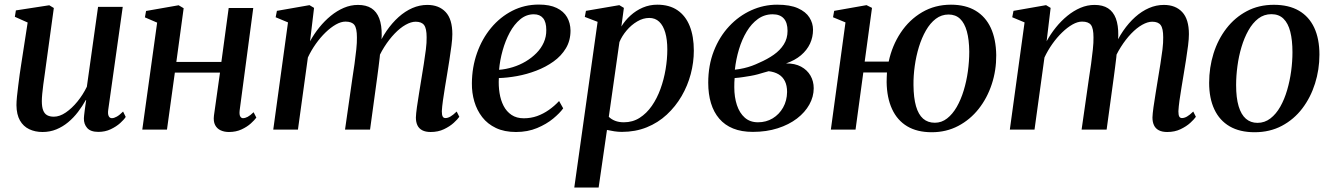

<svg xmlns="http://www.w3.org/2000/svg" viewBox="-20 -567 5824 840"><path d="M166 10.5Q133.5 10.5 107.8 -1.8Q82 -14 67.2 -40Q52.5 -66 52 -106.5Q52 -122 54.2 -144.5Q56.5 -167 59.8 -192.5Q63 -218 66.2 -242Q69.5 -266 72.5 -284L101 -468.5L45 -493.5L49.5 -521.5L195.5 -544L215.5 -532L181.5 -284.5Q179 -265 175.8 -242.5Q172.5 -220 169.5 -197.8Q166.5 -175.5 164.8 -156.5Q163 -137.5 163 -124.5Q163 -99.5 168.8 -84.5Q174.5 -69.5 186.2 -63Q198 -56.5 215.5 -56.5Q241 -56.5 267.8 -74.8Q294.5 -93 318.8 -122.8Q343 -152.5 360 -187.5L409 -537H517L453.5 -86.5Q451 -68.5 455.5 -59.2Q460 -50 469.5 -50Q479 -50 491 -56.8Q503 -63.5 518.5 -79L530 -55.5Q523 -44 505.8 -28.5Q488.5 -13 464.2 -1.5Q440 10 410.5 10Q376.5 10 361.5 -7Q346.5 -24 347 -49.5Q347 -53 348 -62Q349 -71 350.5 -83Q352 -95 353.8 -107.2Q355.5 -119.5 357 -129L355.5 -129.5Q340.5 -102.5 321.2 -77.2Q302 -52 278.2 -32.2Q254.5 -12.5 226.5 -1Q198.5 10.5 166 10.5Z M1028.5 -84Q1026.5 -65.5 1031 -57.8Q1035.5 -50 1043 -50Q1052.5 -50 1063.5 -55.8Q1074.5 -61.5 1089.5 -76L1101.5 -52.5Q1094 -42 1077.5 -27Q1061 -12 1036.8 -0.8Q1012.5 10.5 981.5 10.5Q961 10.5 945 3Q929 -4.5 921 -20.2Q913 -36 916 -61L942.5 -249.5H745L710.5 0H602.5L667.5 -468L614 -491L619 -519L761.5 -544L783.5 -531L751.5 -296H948.5L980.5 -532H1088Z M1354 -532.5 1336.5 -386.5Q1354 -418.5 1377 -447Q1400 -475.5 1427.2 -497.8Q1454.5 -520 1484.5 -532.8Q1514.5 -545.5 1546 -545.5Q1582 -545.5 1605 -530.8Q1628 -516 1639.2 -486.5Q1650.5 -457 1650 -411.5Q1650 -405 1649 -394.5Q1648 -384 1646.8 -372Q1645.5 -360 1643.5 -347L1629 -353Q1647 -396.5 1671.2 -431.8Q1695.5 -467 1724 -492.5Q1752.5 -518 1784.2 -531.8Q1816 -545.5 1849.5 -545.5Q1900.5 -545.5 1929.8 -514.2Q1959 -483 1959 -417.5Q1959 -397.5 1955.2 -367.8Q1951.5 -338 1946.2 -305Q1941 -272 1936 -241.5Q1931.5 -214 1926.5 -184Q1921.5 -154 1917.8 -127Q1914 -100 1913 -80.5Q1913 -64 1916.8 -57.2Q1920.5 -50.5 1928.5 -50.5Q1939 -50.5 1950.5 -57Q1962 -63.5 1978 -79L1989.5 -56Q1982 -45 1965 -29.5Q1948 -14 1922.5 -1.8Q1897 10.5 1864 10.5Q1842 10.5 1827.5 3Q1813 -4.5 1806.2 -18.8Q1799.5 -33 1799.5 -53Q1800 -69.5 1804 -98Q1808 -126.5 1813.5 -159.8Q1819 -193 1824 -224.5Q1829 -255 1834.2 -287.5Q1839.5 -320 1843.2 -350.5Q1847 -381 1846.5 -404Q1846.5 -442.5 1835.5 -457.2Q1824.5 -472 1798.5 -472Q1778.5 -472 1754.5 -458.5Q1730.5 -445 1706.5 -420Q1682.5 -395 1661.2 -361.5Q1640 -328 1625 -288L1645 -357Q1643.5 -337 1641.2 -315.5Q1639 -294 1636 -272.5Q1633 -251 1630.5 -230.5L1599 0H1489.5L1521.5 -223.5Q1526.5 -254 1531 -287.2Q1535.5 -320.5 1538.8 -350.8Q1542 -381 1541.5 -403.5Q1541.5 -443 1530.5 -457.8Q1519.5 -472.5 1491.5 -472.5Q1472 -472.5 1449.5 -459.8Q1427 -447 1404.2 -425Q1381.5 -403 1361.5 -374.8Q1341.5 -346.5 1327 -315.5L1283.5 0H1175.5L1240 -469L1186 -491.5L1191.5 -519.5L1334 -544.5Z M2444 -93Q2429.5 -72.5 2400.2 -48.2Q2371 -24 2329.8 -6.8Q2288.5 10.5 2237.5 10.5Q2186.5 10.5 2149.8 -7Q2113 -24.5 2089.8 -54.5Q2066.5 -84.5 2055.2 -122.8Q2044 -161 2044.5 -202.5Q2045 -273 2067 -335.2Q2089 -397.5 2128.5 -445Q2168 -492.5 2221.2 -519.8Q2274.5 -547 2337.5 -547Q2385 -547 2415.5 -532.2Q2446 -517.5 2460.8 -492Q2475.5 -466.5 2476 -433.5Q2476 -389.5 2455.8 -355.8Q2435.5 -322 2401.5 -297.8Q2367.5 -273.5 2326.2 -257.8Q2285 -242 2242.2 -234.2Q2199.5 -226.5 2162.5 -225.5Q2160.5 -191.5 2165.5 -160Q2170.5 -128.5 2183.2 -103.8Q2196 -79 2218 -64.2Q2240 -49.5 2271.5 -49.5Q2302.5 -49.5 2329.8 -59.2Q2357 -69 2381.2 -86Q2405.5 -103 2426 -125ZM2315.5 -504.5Q2282.5 -504.5 2256 -482.5Q2229.5 -460.5 2210.2 -424.8Q2191 -389 2179 -346.2Q2167 -303.5 2163.5 -261.5Q2193.5 -264 2223.5 -273.2Q2253.5 -282.5 2280 -298.2Q2306.5 -314 2327 -334.8Q2347.5 -355.5 2359 -381.2Q2370.5 -407 2370 -436Q2370 -470.5 2356 -487.5Q2342 -504.5 2315.5 -504.5Z M2492.5 253.5 2594.5 -471.5 2538.5 -493 2543.5 -519.5 2689.5 -544.5 2709.5 -532.5 2698.5 -451Q2714.5 -477.5 2738.5 -499.2Q2762.5 -521 2792.2 -533.8Q2822 -546.5 2855.5 -546.5Q2908.5 -546.5 2944 -522.2Q2979.5 -498 2997.5 -453Q3015.5 -408 3015.5 -345.5Q3015.5 -294 3002 -243Q2988.5 -192 2962 -146.5Q2935.5 -101 2897.2 -65.5Q2859 -30 2809.5 -10Q2760 10 2700.5 10Q2684.5 10 2667.8 7.5Q2651 5 2635.5 1.5L2599 253.5ZM2643.5 -56Q2654.5 -45 2671 -38.5Q2687.5 -32 2709.5 -32Q2748 -32 2778.5 -51.5Q2809 -71 2831.8 -103.8Q2854.5 -136.5 2869.5 -177.8Q2884.5 -219 2892 -263.8Q2899.5 -308.5 2899.5 -350.5Q2899.5 -393.5 2890.5 -424.5Q2881.5 -455.5 2864 -472Q2846.5 -488.5 2820.5 -488.5Q2793.5 -488.5 2767.8 -473.2Q2742 -458 2721.5 -433.8Q2701 -409.5 2690 -383Z M3273.5 10Q3224 10 3187.5 -4.8Q3151 -19.5 3126.8 -47.8Q3102.5 -76 3090.5 -115.8Q3078.5 -155.5 3078.5 -205Q3078.5 -281 3103 -343.8Q3127.5 -406.5 3170 -452Q3212.5 -497.5 3266.8 -522Q3321 -546.5 3380 -546.5Q3436.5 -546.5 3471 -531Q3505.5 -515.5 3521.2 -490.5Q3537 -465.5 3537 -437Q3537 -404.5 3523.8 -376Q3510.5 -347.5 3484.2 -325.2Q3458 -303 3419 -289.5Q3457.5 -290 3484.5 -275.5Q3511.5 -261 3525.8 -236.2Q3540 -211.5 3540 -181Q3540 -144 3521 -109.8Q3502 -75.5 3466.8 -48.5Q3431.5 -21.5 3382.5 -5.8Q3333.5 10 3273.5 10ZM3296 -32Q3332 -32 3360.5 -49.2Q3389 -66.5 3406 -96.5Q3423 -126.5 3423.5 -164.5Q3423.5 -192.5 3414 -211.8Q3404.5 -231 3386.5 -241.8Q3368.5 -252.5 3343 -255.5Q3334.5 -253.5 3322.5 -249.8Q3310.5 -246 3295.8 -242Q3281 -238 3264 -235Q3249 -232.5 3231.5 -229.8Q3214 -227 3194 -225.5Q3193 -216.5 3192.8 -206.8Q3192.5 -197 3192.5 -185.5Q3192.5 -142 3204 -107.2Q3215.5 -72.5 3238.5 -52.2Q3261.5 -32 3296 -32ZM3195 -262Q3216.5 -264.5 3234.8 -268.8Q3253 -273 3269.5 -279Q3286 -285 3301.5 -292.5Q3337.5 -308 3365.2 -327.5Q3393 -347 3409.2 -372.8Q3425.5 -398.5 3425.5 -432Q3425.5 -468 3409 -486.2Q3392.5 -504.5 3360.5 -504.5Q3324.5 -504.5 3296 -484Q3267.5 -463.5 3246.8 -429Q3226 -394.5 3213 -351.2Q3200 -308 3195 -262Z M3763 -297.5H3868Q3883 -367.5 3920.5 -424Q3958 -480.5 4014.2 -513.5Q4070.5 -546.5 4140.5 -546.5Q4204.5 -546.5 4248.2 -520.2Q4292 -494 4314.8 -444.8Q4337.5 -395.5 4338.5 -326Q4339 -259.5 4319 -198.8Q4299 -138 4261.8 -90.8Q4224.5 -43.5 4172.2 -16Q4120 11.5 4056.5 11.5Q3992.5 11.5 3949 -14.5Q3905.5 -40.5 3882.8 -89.8Q3860 -139 3859 -208Q3859 -218.5 3859.5 -229.2Q3860 -240 3860.5 -250H3757L3723 0H3615L3679 -469L3624.5 -491.5L3629.5 -519.5L3771 -544.5L3795 -532.5ZM4130 -503.5Q4099 -503.5 4074.2 -484.8Q4049.5 -466 4031 -433.8Q4012.5 -401.5 4000.2 -361.5Q3988 -321.5 3982 -278.2Q3976 -235 3976.5 -194.5Q3977 -139 3987.5 -102.5Q3998 -66 4018.5 -48Q4039 -30 4070 -30Q4099.5 -30 4123.5 -48.8Q4147.5 -67.5 4165.8 -99.2Q4184 -131 4196.2 -171.2Q4208.5 -211.5 4214.5 -255.2Q4220.5 -299 4220.5 -341Q4220 -393.5 4210 -429.8Q4200 -466 4180.2 -484.8Q4160.5 -503.5 4130 -503.5Z M4576.5 -532.5 4559 -386.5Q4576.5 -418.5 4599.5 -447Q4622.5 -475.5 4649.8 -497.8Q4677 -520 4707 -532.8Q4737 -545.5 4768.5 -545.5Q4804.5 -545.5 4827.5 -530.8Q4850.5 -516 4861.8 -486.5Q4873 -457 4872.5 -411.5Q4872.5 -405 4871.5 -394.5Q4870.5 -384 4869.2 -372Q4868 -360 4866 -347L4851.5 -353Q4869.5 -396.5 4893.8 -431.8Q4918 -467 4946.5 -492.5Q4975 -518 5006.8 -531.8Q5038.5 -545.5 5072 -545.5Q5123 -545.5 5152.2 -514.2Q5181.5 -483 5181.5 -417.5Q5181.5 -397.5 5177.8 -367.8Q5174 -338 5168.8 -305Q5163.5 -272 5158.5 -241.5Q5154 -214 5149 -184Q5144 -154 5140.2 -127Q5136.5 -100 5135.5 -80.5Q5135.5 -64 5139.2 -57.2Q5143 -50.5 5151 -50.5Q5161.5 -50.5 5173 -57Q5184.5 -63.5 5200.5 -79L5212 -56Q5204.5 -45 5187.5 -29.5Q5170.5 -14 5145 -1.8Q5119.5 10.5 5086.5 10.5Q5064.5 10.5 5050 3Q5035.5 -4.5 5028.8 -18.8Q5022 -33 5022 -53Q5022.5 -69.5 5026.5 -98Q5030.5 -126.5 5036 -159.8Q5041.5 -193 5046.5 -224.5Q5051.5 -255 5056.8 -287.5Q5062 -320 5065.8 -350.5Q5069.5 -381 5069 -404Q5069 -442.5 5058 -457.2Q5047 -472 5021 -472Q5001 -472 4977 -458.5Q4953 -445 4929 -420Q4905 -395 4883.8 -361.5Q4862.5 -328 4847.5 -288L4867.5 -357Q4866 -337 4863.8 -315.5Q4861.5 -294 4858.5 -272.5Q4855.5 -251 4853 -230.5L4821.5 0H4712L4744 -223.5Q4749 -254 4753.5 -287.2Q4758 -320.5 4761.2 -350.8Q4764.5 -381 4764 -403.5Q4764 -443 4753 -457.8Q4742 -472.5 4714 -472.5Q4694.5 -472.5 4672 -459.8Q4649.5 -447 4626.8 -425Q4604 -403 4584 -374.8Q4564 -346.5 4549.5 -315.5L4506 0H4398L4462.5 -469L4408.5 -491.5L4414 -519.5L4556.5 -544.5Z M5553 -546Q5618.5 -546 5662.8 -520.2Q5707 -494.5 5729.8 -445.8Q5752.5 -397 5752.5 -328Q5752.5 -262.5 5733.2 -201.5Q5714 -140.5 5677.5 -92.5Q5641 -44.5 5588.2 -16.5Q5535.5 11.5 5469 11.5Q5404 11.5 5359.8 -14.2Q5315.5 -40 5292.8 -88.5Q5270 -137 5270 -204.5Q5270 -271.5 5289.2 -333Q5308.5 -394.5 5345.5 -442.5Q5382.5 -490.5 5434.8 -518.2Q5487 -546 5553 -546ZM5542.5 -505Q5510 -505 5485 -485.8Q5460 -466.5 5441.8 -434Q5423.5 -401.5 5411.5 -361.2Q5399.5 -321 5393.8 -278Q5388 -235 5388 -195Q5388 -139 5399 -102.2Q5410 -65.5 5430.8 -47.5Q5451.5 -29.5 5481.5 -29.5Q5513 -29.5 5538 -48.8Q5563 -68 5581.2 -100.2Q5599.5 -132.5 5611.2 -172.8Q5623 -213 5628.8 -255.8Q5634.5 -298.5 5634.5 -338.5Q5634.5 -391 5625 -428.2Q5615.5 -465.5 5595.2 -485.2Q5575 -505 5542.5 -505Z"/></svg>

Font: Merriweather 72pt Medium
Style: Italic
Weight: 500
Italic angle: -7.8°
Version: Version 2.101